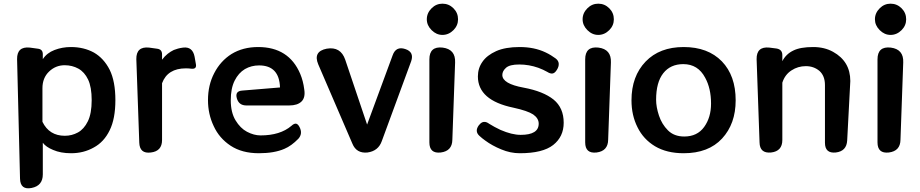

<svg xmlns="http://www.w3.org/2000/svg" viewBox="-20 -823 5007 1045"><path d="M73 -501Q72 -571 142 -564L186 -558Q213 -555 213 -528V-501Q235 -535 277 -551Q319 -567 366 -567Q436 -567 491 -537Q545 -506 577 -443Q608 -380 608 -278Q608 -177 577 -114Q546 -50 490 -20Q435 11 367 11Q310 11 269 -7Q230 -23 213 -46V126Q213 188 152 200Q91 212 89 150ZM333 -84Q371 -84 404 -102Q437 -120 458 -162.5Q479 -205 479 -278Q479 -349 459.5 -390Q440 -431 406.5 -449.5Q373 -468 332 -468Q283 -468 247 -433.5Q211 -399 211 -343V-160Q248 -84 333 -84Z M722 -501Q721 -571 791 -564L834 -558Q862 -555 862 -527V-498Q876 -517 892.5 -530Q909 -543 926 -551Q936 -555 948.5 -558.5Q961 -562 977 -564Q1028 -570 1039 -515L1046 -475Q1052 -446 1022 -449Q1014 -450 1007 -450.5Q1000 -451 992 -451Q892 -451 862 -370V-61Q862 0 801 7Q740 15 738 -47Z M1389 11Q1297 11 1235 -30Q1173 -71 1143 -137Q1112 -202 1112 -278Q1112 -360 1146 -425Q1180 -491 1240 -529Q1302 -567 1385 -567Q1552 -567 1614 -421Q1622 -402 1627.5 -381Q1633 -360 1636 -336Q1643 -292 1621 -270.5Q1599 -249 1554 -249H1321Q1280 -249 1269 -288Q1258 -327 1298 -330L1504 -347Q1500 -467 1390 -467Q1348 -467 1313 -447Q1278 -426 1257 -384Q1236 -342 1236 -277Q1236 -211 1262 -168Q1288 -125 1324 -106Q1362 -86 1398 -86Q1505 -86 1566 -138Q1580 -151 1590.5 -150Q1601 -149 1610 -132Q1629 -96 1604 -68Q1566 -29 1528 -13Q1473 11 1389 11Z M1712 -473Q1683 -543 1758 -558Q1834 -571 1859 -498L1978 -145L2117 -522Q2135 -573 2186 -556Q2235 -540 2218 -490L2058 -55Q2039 -1 1980 7Q1920 13 1898 -41Z M2317 -500Q2317 -572 2389 -564Q2460 -555 2457 -483L2442 -62Q2441 -1 2379 7Q2317 14 2317 -48ZM2388 -633Q2355 -633 2329 -659Q2303 -685 2303 -718Q2303 -752 2329 -778Q2354 -803 2388 -803Q2423 -803 2448 -778Q2473 -753 2473 -718Q2473 -684 2448 -659Q2422 -633 2388 -633Z M2809 11Q2758 11 2708 -10Q2659 -30 2621 -58Q2612 -64 2604.5 -70.5Q2597 -77 2590 -83Q2562 -108 2586 -141L2588 -143Q2611 -173 2643 -149Q2670 -132 2704 -116Q2766 -89 2814 -89Q2912 -89 2912 -150Q2912 -179 2882 -200Q2852 -220 2774 -237Q2581 -277 2581 -407Q2581 -452 2606 -487Q2630 -522 2681 -545Q2731 -567 2808 -567Q2888 -567 2949 -538Q2966 -530 2979.5 -521.5Q2993 -513 3004 -505Q3020 -493 3021 -476.5Q3022 -460 3011 -443Q3000 -425 2987.5 -423Q2975 -421 2958 -432Q2947 -438 2935.5 -443.5Q2924 -449 2910 -454Q2859 -472 2806 -472Q2754 -472 2734 -454Q2714 -436 2714 -415Q2714 -367 2830 -346Q2937 -326 2993 -281Q3048 -236 3048 -155Q3048 -79 2991 -34Q2934 11 2809 11Z M3165 -500Q3165 -572 3237 -564Q3308 -555 3305 -483L3290 -62Q3289 -1 3227 7Q3165 14 3165 -48ZM3236 -633Q3203 -633 3177 -659Q3151 -685 3151 -718Q3151 -752 3177 -778Q3202 -803 3236 -803Q3271 -803 3296 -778Q3321 -753 3321 -718Q3321 -684 3296 -659Q3270 -633 3236 -633Z M3701 11Q3609 11 3545 -27Q3482 -65 3450 -130Q3417 -195 3417 -277Q3417 -408 3494 -488Q3570 -567 3701 -567Q3833 -567 3909 -489Q3984 -411 3984 -277Q3984 -149 3910 -69Q3836 11 3701 11ZM3704 -80Q3775 -80 3812.5 -132Q3850 -184 3850 -259Q3850 -342 3818 -400Q3779 -474 3699 -474Q3629 -474 3590 -424.5Q3551 -375 3551 -280Q3551 -241 3566.5 -194Q3582 -147 3615.5 -113.5Q3649 -80 3704 -80Z M4470 -360Q4470 -410 4440 -437Q4409 -463 4366 -463Q4323 -463 4288 -440Q4252 -417 4238 -373V-61Q4238 0 4177 7Q4115 13 4114 -48L4098 -501Q4097 -571 4167 -564L4206 -559Q4238 -554 4238 -523V-490Q4258 -529 4298 -548Q4336 -567 4406 -567Q4467 -567 4514 -541Q4608 -489 4608 -382L4591 -59Q4588 0 4529 7Q4470 13 4470 -46Z M4756 -500Q4756 -572 4828 -564Q4899 -555 4896 -483L4881 -62Q4880 -1 4818 7Q4756 14 4756 -48ZM4827 -633Q4794 -633 4768 -659Q4742 -685 4742 -718Q4742 -752 4768 -778Q4793 -803 4827 -803Q4862 -803 4887 -778Q4912 -753 4912 -718Q4912 -684 4887 -659Q4861 -633 4827 -633Z"/></svg>

Font: s+UCsàWOS
Style: Regular
Weight: 400
Designer: FontworksQlS√∏0¬ü¬ôs√†OS¬àe[W\~√Ñ: ZERO[P0e√∂QI¬ä0¬ÉFSW0¬ò¬ëQ√°0R¬ûO0Little White Dog0YHv}N_0^_qMagmeta0v
Version: Version 1.000; 20230222